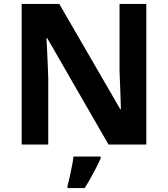

<svg xmlns="http://www.w3.org/2000/svg" viewBox="-20 -734 853 975"><path d="M723 0H531L220 -540H216Q218 -506 219.5 -472Q221 -438 222.5 -404Q224 -370 225 -336V0H90V-714H281L591 -179H594Q593 -212 592 -245Q591 -278 589.5 -310.5Q588 -343 587 -376V-714H723ZM491 71Q481 93 468.5 117.5Q456 142 441.5 168Q427 194 410 221H323V208Q329 188 334.5 162Q340 136 345.5 109Q351 82 353 61H491Z"/></svg>

Font: Noto Sans Telugu
Style: Regular
Weight: 400
Designer: Jelle Bosma - Monotype Design Team
Foundry: Monotype Imaging Inc.
Version: Version 2.003